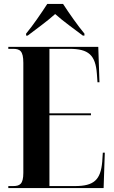

<svg xmlns="http://www.w3.org/2000/svg" viewBox="-20 -951 575 971"><path d="M112 -781V-771H120C159 -801 217 -842 259 -880C301 -842 360 -801 399 -771H407V-781C375 -819 328 -886 299 -931H219C190 -886 144 -819 112 -781ZM22 0H504L510 -179H500L497 -133C489 -41 455 -10 359 -10H230V-368H440V-378H230V-704H331C428 -704 463 -673 470 -577L473 -535H483L477 -714H22V-704H45C80 -704 98 -695 98 -633V-77C98 -18 79 -10 45 -10H22Z"/></svg>

Font: Noto Serif Display ExtraCondensed
Style: Bold
Weight: 700
Width: 2
Designer: Monotype Design Team
Foundry: Monotype Imaging Inc.
Version: Version 2.009